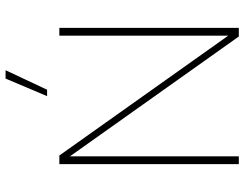

<svg xmlns="http://www.w3.org/2000/svg" viewBox="-114 -763 877 689"><g transform="rotate(-90 324.5 -418.5)"><path d="M324 -688 387 -837H417L347 -688ZM80 0V-644H111L541 -38V-644H569V0H538L108 -606V0Z"/></g></svg>

Font: Kanit Thin
Style: Regular
Weight: 250
Designer: Katatrad Team
Foundry: CadsonDemak
Version: Version 2.000; ttfautohint (v1.8.3)